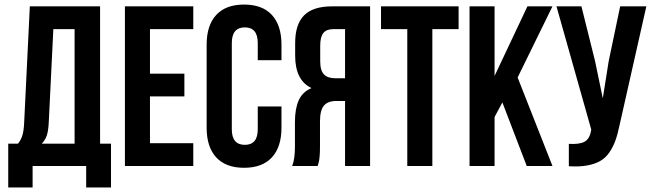

<svg xmlns="http://www.w3.org/2000/svg" viewBox="-20 -728 2860 842"><path d="M16.1 94.2V-98.1H59.1Q72.8 -115.2 78.6 -136Q84.5 -156.7 85.9 -189L110.8 -700.2H418.9V-98.1H466.8V94.2H357.9V0H123V94.2ZM163.1 -98.1H307.1V-600.1H213.9L193.8 -190.9Q191.9 -152.3 184.6 -132.1Q177.2 -111.8 163.1 -98.1Z M527.8 0V-700.2H827.6V-600.1H637.7V-404.8H788.6V-305.2H637.7V-100.1H827.6V0Z M886.2 -168V-532.2Q886.2 -616.7 928.2 -662.4Q970.2 -708 1050.3 -708Q1130.4 -708 1172.4 -662.4Q1214.4 -616.7 1214.4 -532.2V-463.9H1110.4V-539.1Q1110.4 -607.9 1053.7 -607.9Q996.6 -607.9 996.6 -539.1V-161.1Q996.6 -92.8 1053.7 -92.8Q1110.4 -92.8 1110.4 -161.1V-261.2H1214.4V-168Q1214.4 -83.5 1172.4 -37.8Q1130.4 7.8 1050.3 7.8Q970.2 7.8 928.2 -37.8Q886.2 -83.5 886.2 -168Z M1261.2 0Q1273.4 -28.3 1273.4 -85V-192.9Q1273.4 -251 1290 -288.1Q1306.6 -325.2 1346.2 -341.8Q1274.4 -375.5 1274.4 -483.9V-539.1Q1274.4 -621.1 1313.5 -660.6Q1352.5 -700.2 1437 -700.2H1603V0H1493.2V-285.2H1455.1Q1417.5 -285.2 1400.4 -264.6Q1383.3 -244.1 1383.3 -195.8V-85.9Q1383.3 -59.1 1381.6 -41.7Q1379.9 -24.4 1378.4 -18.3Q1377 -12.2 1373 0ZM1384.3 -459Q1384.3 -418.5 1400.9 -401.6Q1417.5 -384.8 1450.2 -384.8H1493.2V-600.1H1440.4Q1411.1 -600.1 1397.7 -582.8Q1384.3 -565.4 1384.3 -527.8Z M1650.9 -600.1V-700.2H1991.2V-600.1H1876V0H1766.1V-600.1Z M2039.1 0V-700.2H2148.9V-395L2293 -700.2H2402.8L2250 -388.2L2402.8 0H2290L2183.1 -278.8L2148.9 -214.8V0Z M2420.4 -700.2H2529.8L2589.4 -460.9L2623.5 -296.9L2649.4 -460L2699.7 -700.2H2814.5L2696.8 -178.2Q2688.5 -138.2 2678.2 -110.1Q2668 -82 2651.4 -58.3Q2634.8 -34.7 2611.3 -21.5Q2587.9 -8.3 2554 -2.2Q2520 3.9 2474.6 1V-97.2Q2519.5 -94.2 2542.5 -106Q2565.4 -117.7 2571.8 -153.8L2572.8 -160.2Z"/></svg>

Font: Bebas Neue Bold
Style: Regular
Weight: 700
Designer: Ryoichi Tsunekawa
Foundry: Ryoichi Tsunekawa
Version: Version 1.300